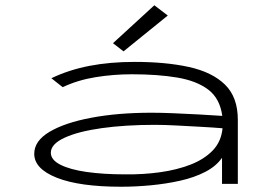

<svg xmlns="http://www.w3.org/2000/svg" viewBox="-20 -698 1040 729"><path d="M440 11Q282 11 196 -23Q110 -57 110 -114Q110 -163 168 -197.5Q226 -232 327 -251Q428 -270 556 -270Q593 -270 639.5 -268Q686 -266 734 -263.5Q782 -261 824 -258Q815 -324 771 -357.5Q727 -391 653 -403.5Q579 -416 481 -416Q411 -416 343 -405Q275 -394 218 -367L175 -401Q242 -433 320 -448Q398 -463 491 -463Q610 -463 698 -443.5Q786 -424 834.5 -376.5Q883 -329 883 -243V0H823V-99Q801 -67 759.5 -45.5Q718 -24 664.5 -12Q611 0 553 5.5Q495 11 440 11ZM173 -118Q173 -91 209.5 -72.5Q246 -54 309.5 -45Q373 -36 454 -36Q523 -35 587.5 -44Q652 -53 703.5 -73Q755 -93 787.5 -126.5Q820 -160 825 -211Q789 -214 743 -216.5Q697 -219 650.5 -221.5Q604 -224 568 -224Q456 -224 366.5 -211.5Q277 -199 225 -175Q173 -151 173 -118ZM449 -503 409 -534 566 -678 617 -639Z"/></svg>

Font: Inconsolata UltraExpanded Light
Style: Regular
Weight: 300
Width: 9
Monospace: yes
Designer: Raph Levien, Cyreal, Brenton Simpson
Foundry: Raph Levien, Cyreal, Google
Version: Version 3.001; ttfautohint (v1.8.2.53-6de2)